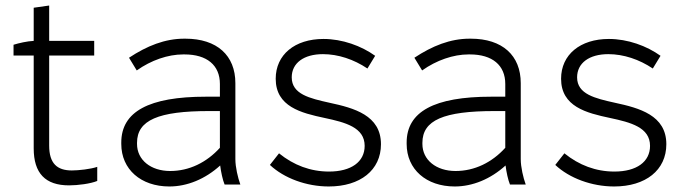

<svg xmlns="http://www.w3.org/2000/svg" viewBox="-20 -668 2473 695"><path d="M230 3C262 3 308 -3 332 -13V-64C309 -56 265 -51 240 -51C187 -51 158 -76 158 -141V-467H321V-520H158V-648L102 -640V-520C79 -519 48 -512 29 -506V-467H102V-131C102 -41 144 3 230 3Z M593 7C658 7 723 -20 777 -69C780 -45 786 -17 793 0H850C841 -25 832 -63 832 -92V-367C832 -467 766 -528 651 -528H647C577 -528 512 -502 447 -459L475 -413C527 -450 588 -471 643 -471H648C729 -471 776 -432 776 -364V-318H725C519 -318 419 -264 419 -152V-147C419 -55 490 7 593 7ZM596 -49C526 -49 476 -89 476 -147V-151C476 -233 553 -266 737 -266H776V-133C728 -80 665 -49 596 -49Z M1170 7C1284 7 1359 -52 1359 -146C1359 -251 1261 -277 1173 -296C1101 -312 1036 -327 1036 -388C1036 -440 1080 -472 1149 -472C1204 -472 1261 -453 1310 -420L1338 -466C1288 -502 1219 -527 1151 -527C1047 -527 978 -470 978 -383C978 -282 1070 -259 1155 -241C1230 -225 1300 -207 1300 -140C1300 -82 1251 -47 1171 -47C1104 -47 1043 -70 990 -113L957 -71C1008 -23 1089 7 1170 7Z M1626 7C1691 7 1756 -20 1810 -69C1813 -45 1819 -17 1826 0H1883C1874 -25 1865 -63 1865 -92V-367C1865 -467 1799 -528 1684 -528H1680C1610 -528 1545 -502 1480 -459L1508 -413C1560 -450 1621 -471 1676 -471H1681C1762 -471 1809 -432 1809 -364V-318H1758C1552 -318 1452 -264 1452 -152V-147C1452 -55 1523 7 1626 7ZM1629 -49C1559 -49 1509 -89 1509 -147V-151C1509 -233 1586 -266 1770 -266H1809V-133C1761 -80 1698 -49 1629 -49Z M2203 7C2317 7 2392 -52 2392 -146C2392 -251 2294 -277 2206 -296C2134 -312 2069 -327 2069 -388C2069 -440 2113 -472 2182 -472C2237 -472 2294 -453 2343 -420L2371 -466C2321 -502 2252 -527 2184 -527C2080 -527 2011 -470 2011 -383C2011 -282 2103 -259 2188 -241C2263 -225 2333 -207 2333 -140C2333 -82 2284 -47 2204 -47C2137 -47 2076 -70 2023 -113L1990 -71C2041 -23 2122 7 2203 7Z"/></svg>

Font: Fixel Text Light
Style: Regular
Weight: 300
Width: 4
Designer: AlfaBravo + MacPaw
Foundry: Kyrylo Tkachov, Marchela Mozhyna, Serhii Makarenko, Maria Weinstein, Zakhar Kryvoshyya
Version: Version 1.211